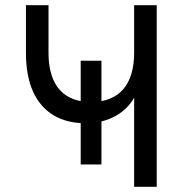

<svg xmlns="http://www.w3.org/2000/svg" viewBox="-20 -720 722 740"><path d="M291 -86V-486H371V-86ZM497 0V-343Q479 -312 451 -290Q423 -268 387.2 -256.5Q351.5 -245 310 -245Q237.5 -245 186 -276Q134.5 -307 107.2 -367.5Q80 -428 80 -516V-700H167V-517Q167 -455 185.5 -412.8Q204 -370.5 240.5 -348.8Q277 -327 331 -327Q371.5 -327 402.5 -339.2Q433.5 -351.5 454.5 -375.5Q475.5 -399.5 486.2 -435Q497 -470.5 497 -517V-700H584V0Z"/></svg>

Font: Undotted
Style: Regular
Weight: 400
Designer: Delve Withrington, Dave Bailey, Thomas Jockin
Foundry: Delve Fonts LLC
Version: Version 4.000